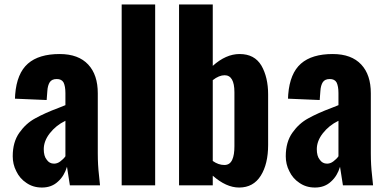

<svg xmlns="http://www.w3.org/2000/svg" viewBox="-20 -830 1729 860"><path d="M98 -11C78 -24 63 -42 53 -63C42 -84 37 -107 37 -130C37 -173 47 -208 67 -236C86 -263 110 -285 138 -300C165 -315 200 -331 243 -347L273 -359V-413C273 -434 270 -449 265 -460C259 -471 249 -476 234 -476C219 -476 209 -471 203 -462C197 -453 193 -439 192 -422L189 -382L47 -388L48 -407C53 -470 72 -516 105 -545C138 -574 186 -588 247 -588C304 -588 346 -572 375 -541C404 -510 418 -467 418 -412V-143C418 -106 420 -75 423 -49C426 -22 427 -6 428 0H293C290 -19 286 -47 280 -83C272 -56 259 -34 240 -17C221 1 197 10 168 10C141 10 118 3 98 -11ZM250 -107C259 -114 267 -121 273 -130V-289C244 -275 221 -256 203 -233C185 -210 176 -186 176 -162C176 -142 180 -126 189 -115C197 -103 208 -97 222 -97C231 -97 241 -100 250 -107Z M525 -810H675V0H525Z M933 -43V0H782V-810H933V-535C972 -570 1012 -588 1053 -588C1098 -588 1130 -571 1151 -536C1171 -501 1181 -458 1181 -407V-181C1181 -124 1170 -78 1148 -43C1126 -8 1094 10 1051 10C1012 10 973 -8 933 -43ZM1020 -114C1027 -129 1030 -149 1030 -175V-417C1030 -468 1015 -493 986 -493C970 -493 952 -486 933 -471V-109C950 -97 967 -91 985 -91C1002 -91 1013 -99 1020 -114Z M1321 -11C1301 -24 1286 -42 1276 -63C1265 -84 1260 -107 1260 -130C1260 -173 1270 -208 1290 -236C1309 -263 1333 -285 1361 -300C1388 -315 1423 -331 1466 -347L1496 -359V-413C1496 -434 1493 -449 1488 -460C1482 -471 1472 -476 1457 -476C1442 -476 1432 -471 1426 -462C1420 -453 1416 -439 1415 -422L1412 -382L1270 -388L1271 -407C1276 -470 1295 -516 1328 -545C1361 -574 1409 -588 1470 -588C1527 -588 1569 -572 1598 -541C1627 -510 1641 -467 1641 -412V-143C1641 -106 1643 -75 1646 -49C1649 -22 1650 -6 1651 0H1516C1513 -19 1509 -47 1503 -83C1495 -56 1482 -34 1463 -17C1444 1 1420 10 1391 10C1364 10 1341 3 1321 -11ZM1473 -107C1482 -114 1490 -121 1496 -130V-289C1467 -275 1444 -256 1426 -233C1408 -210 1399 -186 1399 -162C1399 -142 1403 -126 1412 -115C1420 -103 1431 -97 1445 -97C1454 -97 1464 -100 1473 -107Z"/></svg>

Font: Oswald SemiBold
Style: Regular
Weight: 400
Version: Version